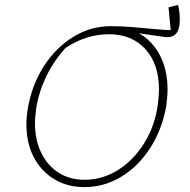

<svg xmlns="http://www.w3.org/2000/svg" viewBox="-20 -758 777 785"><path d="M325 7Q255 7 201.5 -25.5Q148 -58 118 -115.5Q88 -173 88 -249Q88 -282 94 -316Q111 -413 160 -488.5Q209 -564 280 -607.5Q351 -651 432 -651Q476 -651 523.5 -647Q571 -643 612.5 -639Q654 -635 678 -635L669 -728L708 -738Q712 -723 713.5 -707.5Q715 -692 715 -676Q715 -598 652 -607L548 -622Q603 -591 634 -531.5Q665 -472 665 -392Q665 -376 663.5 -359.5Q662 -343 660 -326Q643 -229 594.5 -153.5Q546 -78 476 -35.5Q406 7 325 7ZM326 -23Q399 -23 462.5 -63Q526 -103 569.5 -172.5Q613 -242 625 -329Q628 -352 629 -366.5Q630 -381 630 -392Q630 -496 574.5 -557Q519 -618 426 -618Q332 -618 248 -562Q199 -508 168.5 -444Q138 -380 128 -315Q125 -293 124 -279.5Q123 -266 123 -255Q123 -186 148.5 -133.5Q174 -81 219.5 -52Q265 -23 326 -23Z"/></svg>

Font: Piazzolla SC Thin
Style: Italic
Weight: 100
Italic angle: -11.3°
Designer: Juan Pablo del Peral
Foundry: Huerta Tipografica
Version: Version 1.330